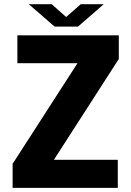

<svg xmlns="http://www.w3.org/2000/svg" viewBox="-20 -908 635 928"><path d="M119.1 -887.7H230L299.8 -825.7L370.1 -887.7H481.4L356.9 -779.3H244.1ZM241.2 -135.7H549.3V0H41V-116.2L354.5 -602.5H64V-737.3H554.2V-623L241.2 -136.7Z"/></svg>

Font: Epilogue ExtraBold
Style: Regular
Weight: 800
Designer: Tyler Finck
Foundry: Etcetera Type Co
Version: Version 2.112